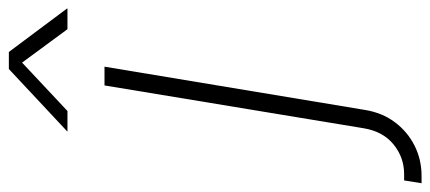

<svg xmlns="http://www.w3.org/2000/svg" viewBox="-402 -489 986 440"><g transform="rotate(-90 91.0 -269.0)"><path d="M115.2 -522.5H158.2L59.1 74.2Q52.7 113.8 31 142.8Q9.3 171.9 -22.7 188Q-54.7 204.1 -92.3 204.1H-108.9L-102.5 164.1H-87.9Q-49.8 164.1 -20 139.9Q9.8 115.7 17.1 71.3ZM56.6 -607.4H9.8L10.3 -608.4L152.8 -741.7H191.9L291.5 -608.4L291 -607.4H244.1L167.5 -711.4Z"/></g></svg>

Font: Inter 28pt ExtraLight
Style: Italic
Weight: 250
Italic angle: -9.3988°
Designer: Rasmus Andersson
Foundry: rsms
Version: Version 4.001;git-66647c0bb